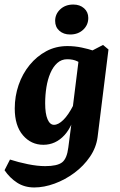

<svg xmlns="http://www.w3.org/2000/svg" viewBox="-37 -633 529 846"><path d="M114 193Q71 193 38.5 172Q6 151 -17 117L7 70Q44 82 86 90.5Q128 99 162 99Q215 99 236.5 82.5Q258 66 264 17L280 -106L281 -139L311 -380L417 -435L441 -415L393 -29Q387 17 359.5 57.5Q332 98 291 128.5Q250 159 203.5 176Q157 193 114 193ZM154 5Q100 5 64 -37Q28 -79 28 -155Q28 -209 45 -258.5Q62 -308 93.5 -346.5Q125 -385 167 -407.5Q209 -430 260 -430Q292 -430 323 -423.5Q354 -417 377 -409L341 -340Q322 -354 303.5 -363Q285 -372 259 -372Q234 -372 215.5 -355.5Q197 -339 185 -311Q173 -283 167.5 -248.5Q162 -214 162 -178Q162 -132 172.5 -107.5Q183 -83 201 -83Q220 -83 242 -104.5Q264 -126 286 -169L301 -162Q286 -80 247 -37.5Q208 5 154 5ZM272 -481Q243 -481 224.5 -497.5Q206 -514 206 -541Q206 -571 228.5 -592Q251 -613 286 -613Q315 -613 333.5 -596.5Q352 -580 352 -554Q352 -523 329.5 -502Q307 -481 272 -481Z"/></svg>

Font: Yrsa
Style: Italic
Weight: 400
Italic angle: -7.10001°
Designer: Anna Giedrys (Yrsa+Rasa design), David Brezina (Yrsa art-direction, Rasa art-direction, design)
Foundry: Rosetta Type Foundry
Version: Version 2.004